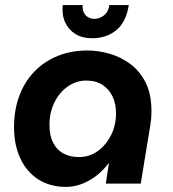

<svg xmlns="http://www.w3.org/2000/svg" viewBox="-20 -720 679 753"><path d="M239 13Q177 13 131 -16Q85 -45 60 -98Q35 -151 35 -221Q35 -288 55.5 -343.5Q76 -399 114.5 -439Q153 -479 206 -500.5Q259 -522 323 -522Q365 -522 409 -509.5Q453 -497 490.5 -469.5Q528 -442 551 -396.5Q574 -351 574 -284Q574 -269 573 -256.5Q572 -244 570 -232L532 0H395L407 -79H405Q373 -36 328.5 -11.5Q284 13 239 13ZM290 -104Q330 -104 362.5 -127Q395 -150 415 -189Q435 -228 435 -276Q435 -313 421.5 -341.5Q408 -370 382 -387Q356 -404 318 -404Q279 -404 246 -381Q213 -358 193.5 -318.5Q174 -279 174 -230Q174 -189 188 -161Q202 -133 228 -118.5Q254 -104 290 -104ZM341 -570Q303 -570 276 -586.5Q249 -603 235.5 -632.5Q222 -662 226 -700H304Q303 -682 309 -670Q315 -658 326.5 -652Q338 -646 350 -646Q370 -646 387.5 -659.5Q405 -673 409 -700H485Q475 -634 436.5 -602Q398 -570 341 -570Z"/></svg>

Font: MuseoModerno SemiBold
Style: Italic
Weight: 600
Italic angle: -9°
Designer: Pablo Cosgaya, Héctor Gatti, Marcela Romero, and the Authors of The MuseoModerno Project.
Foundry: Omnibus-Type Team
Version: Version 1.003